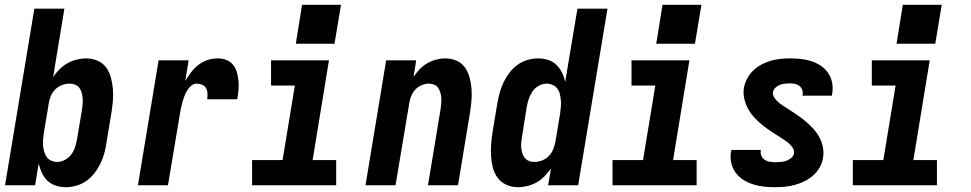

<svg xmlns="http://www.w3.org/2000/svg" viewBox="-20 -771 4040 799"><path d="M254 8Q233 8 212.5 1.5Q192 -5 177.5 -19Q163 -33 154.5 -51.5Q146 -70 141 -90L126 0H1L123 -735H248L201 -450Q212 -467 227.5 -482.5Q243 -498 261 -508Q279 -518 299 -523Q319 -528 338 -528Q364 -528 386.5 -518Q409 -508 422.5 -489Q436 -470 442 -446.5Q448 -423 450 -398Q452 -373 449.5 -347.5Q447 -322 443 -297L423 -177Q420 -155 414 -133Q408 -111 398 -90.5Q388 -70 373.5 -51Q359 -32 340 -18.5Q321 -5 298.5 1.5Q276 8 254 8ZM219 -97Q235 -97 251 -106Q267 -115 277.5 -129.5Q288 -144 293 -160.5Q298 -177 301 -194L321 -314Q323 -326 324 -338Q325 -350 324 -362Q323 -374 320 -385Q317 -396 310.5 -405Q304 -414 293 -418.5Q282 -423 270 -423Q254 -423 238 -417Q222 -411 210 -399Q198 -387 191.5 -371.5Q185 -356 183 -341L163 -221Q161 -207 159.5 -193.5Q158 -180 159 -167Q160 -154 163.5 -141Q167 -128 174 -118Q181 -108 193 -102.5Q205 -97 219 -97Z M554 0 640 -520H765L751 -434Q762 -453 775.5 -470.5Q789 -488 806.5 -501.5Q824 -515 844.5 -521.5Q865 -528 886 -528Q905 -528 922 -521.5Q939 -515 950 -501Q961 -487 966 -469.5Q971 -452 972.5 -433.5Q974 -415 972.5 -396Q971 -377 967 -358H842Q844 -370 843.5 -382Q843 -394 837.5 -404Q832 -414 821 -418.5Q810 -423 798 -423Q786 -423 775.5 -414Q765 -405 758.5 -394Q752 -383 747.5 -371Q743 -359 739.5 -347Q736 -335 733.5 -323Q731 -311 729 -299L679 0Z M1029 0V-105H1156L1207 -415H1108V-520H1349L1281 -105H1379V0ZM1211 -589 1237 -751H1399L1372 -589Z M1501 0 1587 -520H1712L1701 -451Q1712 -468 1726.5 -483Q1741 -498 1758.5 -508Q1776 -518 1795 -523Q1814 -528 1833 -528Q1859 -528 1881 -518Q1903 -508 1916 -488.5Q1929 -469 1935 -445.5Q1941 -422 1942.5 -397Q1944 -372 1941.5 -347Q1939 -322 1935 -297L1886 0H1761L1813 -314Q1815 -326 1816 -338Q1817 -350 1816.5 -361.5Q1816 -373 1813 -384Q1810 -395 1804 -404.5Q1798 -414 1787.5 -418.5Q1777 -423 1765 -423Q1750 -423 1734.5 -416.5Q1719 -410 1708 -398Q1697 -386 1691 -371Q1685 -356 1683 -341L1626 0Z M2135 8Q2110 8 2087.5 -2Q2065 -12 2051 -31Q2037 -50 2031 -73.5Q2025 -97 2023.5 -122Q2022 -147 2024 -172.5Q2026 -198 2030 -223L2050 -343Q2054 -365 2060 -387Q2066 -409 2076 -429.5Q2086 -450 2100.5 -469Q2115 -488 2134 -501.5Q2153 -515 2175 -521.5Q2197 -528 2219 -528Q2241 -528 2261 -521.5Q2281 -515 2295.5 -501Q2310 -487 2319 -468.5Q2328 -450 2332 -430L2383 -735H2508L2386 0H2261L2273 -70Q2261 -53 2246 -37.5Q2231 -22 2213 -12Q2195 -2 2175 3Q2155 8 2135 8ZM2204 -97Q2219 -97 2235 -103Q2251 -109 2263 -121Q2275 -133 2281.5 -148.5Q2288 -164 2291 -179L2311 -299Q2313 -313 2314 -326.5Q2315 -340 2314 -353Q2313 -366 2310 -379Q2307 -392 2299.5 -402Q2292 -412 2280 -417.5Q2268 -423 2255 -423Q2238 -423 2222 -414Q2206 -405 2196 -390.5Q2186 -376 2180.5 -359.5Q2175 -343 2172 -326L2153 -206Q2151 -194 2149.5 -182Q2148 -170 2149 -158Q2150 -146 2153 -135Q2156 -124 2163 -115Q2170 -106 2180.5 -101.5Q2191 -97 2204 -97Z M2529 0V-105H2656L2707 -415H2608V-520H2849L2781 -105H2879V0ZM2711 -589 2737 -751H2899L2872 -589Z M3206 8Q3182 8 3158.5 5.5Q3135 3 3113.5 -4Q3092 -11 3073 -23Q3054 -35 3041 -53Q3028 -71 3023 -93.5Q3018 -116 3022 -140Q3023 -142 3023 -144Q3023 -146 3024 -147H3146Q3146 -147 3146 -146.5Q3146 -146 3146 -145Q3144 -133 3148.5 -122.5Q3153 -112 3162 -106Q3171 -100 3182.5 -98Q3194 -96 3206 -96Q3217 -96 3228.5 -97Q3240 -98 3251 -101.5Q3262 -105 3272 -113Q3282 -121 3284 -132Q3286 -144 3280 -154Q3274 -164 3265.5 -172Q3257 -180 3247.5 -186Q3238 -192 3228 -199Q3209 -211 3190 -223.5Q3171 -236 3153.5 -250Q3136 -264 3120.5 -280.5Q3105 -297 3094 -316.5Q3083 -336 3077.5 -359Q3072 -382 3076 -407Q3080 -426 3090 -445Q3100 -464 3115.5 -478.5Q3131 -493 3150 -503Q3169 -513 3188.5 -518.5Q3208 -524 3228 -526Q3248 -528 3268 -528Q3291 -528 3314 -525.5Q3337 -523 3358 -516Q3379 -509 3397 -496.5Q3415 -484 3427 -466Q3439 -448 3443 -426Q3447 -404 3443 -380Q3443 -378 3442.5 -376.5Q3442 -375 3442 -373H3319Q3319 -374 3319.5 -374.5Q3320 -375 3320 -375Q3322 -386 3318.5 -396.5Q3315 -407 3307.5 -413Q3300 -419 3289.5 -421.5Q3279 -424 3268 -424Q3258 -424 3247.5 -423Q3237 -422 3227 -418.5Q3217 -415 3208 -407Q3199 -399 3197 -389Q3195 -376 3201.5 -366Q3208 -356 3216.5 -348Q3225 -340 3235 -333.5Q3245 -327 3254 -321L3256 -320Q3274 -308 3293 -295.5Q3312 -283 3329 -269Q3346 -255 3361.5 -238.5Q3377 -222 3388 -203Q3399 -184 3404 -161Q3409 -138 3405 -114Q3402 -94 3391 -74.5Q3380 -55 3363.5 -40.5Q3347 -26 3327.5 -16.5Q3308 -7 3287.5 -1.5Q3267 4 3246.5 6Q3226 8 3206 8Z M3529 0V-105H3656L3707 -415H3608V-520H3849L3781 -105H3879V0ZM3711 -589 3737 -751H3899L3872 -589Z"/></svg>

Font: Iosevka SS04 Extrabold
Style: Italic
Weight: 800
Italic angle: -9°
Monospace: yes
Designer: Belleve Invis
Foundry: Belleve Invis
Version: Version 19.0.0; ttfautohint (v1.8.4)